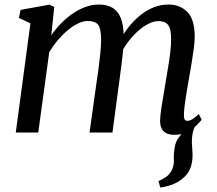

<svg xmlns="http://www.w3.org/2000/svg" viewBox="-20 -584 956 846"><path d="M686 242.5 678.5 214Q700.5 204 714.5 193.5Q728.5 183 736.5 166.5Q747 147 746 120.8Q745 94.5 749.5 67.5Q753 40.5 768.2 21.2Q783.5 2 794 -12L854.5 -48.5Q836.5 -27.5 830.8 -5.2Q825 17 825.5 45Q826 57.5 827.2 72Q828.5 86.5 828.5 99.5Q828.5 132.5 817.8 159.5Q807 186.5 779 207Q761.5 220.5 739.8 229Q718 237.5 686 242.5ZM219 -553 206 -428.5Q225 -456 248.8 -480.5Q272.5 -505 299.8 -523.8Q327 -542.5 356.2 -553.2Q385.5 -564 415.5 -564Q452 -564 476 -549.5Q500 -535 512.2 -504.5Q524.5 -474 525 -424.5Q525.5 -419.5 525 -413.2Q524.5 -407 524.2 -400.2Q524 -393.5 523 -386L507.5 -404Q525.5 -438.5 549 -467.5Q572.5 -496.5 600 -518.2Q627.5 -540 658.2 -552Q689 -564 721.5 -564Q773.5 -564 805.8 -531Q838 -498 838 -421.5Q838 -401 834 -370.8Q830 -340.5 824.5 -307.5Q819 -274.5 814 -246Q809.5 -220 804.5 -191Q799.5 -162 795.5 -134Q791.5 -106 790.5 -83.5Q789.5 -66.5 793 -59Q796.5 -51.5 804.5 -51.5Q815 -51.5 826.8 -58.2Q838.5 -65 856 -81.5L868.5 -56.5Q863 -49 847.2 -33Q831.5 -17 806.5 -3.5Q781.5 10 750 10Q725.5 10 711.2 2Q697 -6 691 -20.2Q685 -34.5 685.5 -54Q686 -74 690.2 -102.8Q694.5 -131.5 700 -162.8Q705.5 -194 710 -223.5Q714.5 -251.5 720.2 -284.5Q726 -317.5 730 -350.8Q734 -384 734 -412.5Q734 -458.5 720.2 -474.8Q706.5 -491 678 -491Q657.5 -491 633.8 -479Q610 -467 586.2 -445.5Q562.5 -424 541.5 -395.5Q520.5 -367 505.5 -334L524.5 -394Q523.5 -371.5 520.8 -345.2Q518 -319 514.5 -292.8Q511 -266.5 508 -243.5L475.5 0H374.5L405.5 -221.5Q410 -250 414.5 -283.8Q419 -317.5 422.2 -350.8Q425.5 -384 425.5 -412Q425 -459.5 412 -475.5Q399 -491.5 366.5 -491.5Q347 -491.5 324.2 -480.8Q301.5 -470 278.5 -450.8Q255.5 -431.5 234.5 -406.8Q213.5 -382 197 -354.5L148.5 0H49.5L114 -481L63.5 -505L70.5 -540.5L198.5 -563.5Z"/></svg>

Font: Merriweather 28pt
Style: Italic
Weight: 400
Italic angle: -7.8°
Version: Version 2.101